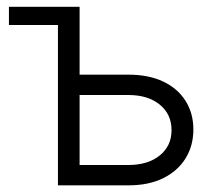

<svg xmlns="http://www.w3.org/2000/svg" viewBox="-20 -556 648 576"><path d="M6.8 -481V-535.6H183.6V-481ZM207 -332H365.7Q426.3 -332 469.7 -311.3Q513.2 -290.5 536.6 -253.4Q560.1 -216.3 560.1 -167.5Q560.1 -118.7 536.6 -80.8Q513.2 -43 469.7 -21.5Q426.3 0 365.7 0H153.8V-535.6H218.8V-61H364.7Q423.8 -61 459.2 -89.6Q494.6 -118.2 494.6 -165.5Q494.6 -213.4 459.2 -242.2Q423.8 -271 364.7 -271H207Z"/></svg>

Font: Inter 20pt Light
Style: Regular
Weight: 300
Version: Version 4.001;git-66647c0bb